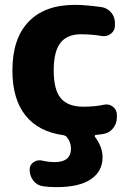

<svg xmlns="http://www.w3.org/2000/svg" viewBox="-20 -550 562 790"><path d="M240 6Q138 -8 84.5 -75.5Q31 -143 31 -260Q31 -391 97.5 -460.5Q164 -530 288 -530Q329 -530 397 -521Q422 -517 437.5 -498.5Q453 -480 453 -455V-445Q453 -424 436 -411Q419 -398 398 -402Q357 -409 313 -409Q256 -409 228.5 -373.5Q201 -338 201 -260Q201 -180 230.5 -145.5Q260 -111 323 -111Q370 -111 407 -119Q428 -124 444.5 -111Q461 -98 461 -77V-67Q461 -42 445.5 -22.5Q430 -3 406 1Q397 3 375 5Q372 5 370.5 7.5Q369 10 370 12Q402 54 402 97Q402 155 354 187.5Q306 220 212 220Q180 220 155 216Q131 212 116.5 192.5Q102 173 102 148Q102 128 118.5 117Q135 106 155 111Q180 117 205 117Q272 117 272 61Q272 34 254 13Q250 8 240 6Z"/></svg>

Font: Rounded Mplus 1c ExtraBold
Style: Regular
Weight: 800
Version: Version 1.059.20150529